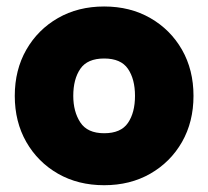

<svg xmlns="http://www.w3.org/2000/svg" viewBox="-20 -542 626 577"><path d="M24.4 -253.9Q24.4 -332 59.1 -392.6Q93.8 -453.1 154.3 -487.8Q214.8 -522.5 293 -522.5Q371.1 -522.5 431.6 -487.8Q492.2 -453.1 526.9 -392.6Q561.5 -332 561.5 -253.9Q561.5 -175.8 526.9 -115.2Q492.2 -54.7 431.6 -20Q371.1 14.6 293 14.6Q214.8 14.6 154.3 -20Q93.8 -54.7 59.1 -115.2Q24.4 -175.8 24.4 -253.9ZM200.2 -253.9Q200.2 -206.5 221.4 -174.1Q242.7 -141.6 293 -141.6Q343.3 -141.6 364.5 -172.6Q385.7 -203.6 385.7 -253.9Q385.7 -304.2 364.5 -335.2Q343.3 -366.2 293 -366.2Q242.7 -366.2 221.4 -335.2Q200.2 -304.2 200.2 -253.9Z"/></svg>

Font: Giphurs Black
Style: Regular
Weight: 900
Version: Version 0.920; ttfautohint (v1.8.4.7-5d5b)